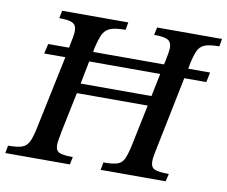

<svg xmlns="http://www.w3.org/2000/svg" viewBox="-84 -749 996 841"><g transform="rotate(10 414.0 -328.5)"><path d="M277 0H-10L-4 -34Q36 -34 57 -41Q78 -48 88.5 -69.5Q99 -91 108 -135L176 -459H82L92 -503H185L188 -521Q192 -539 194.5 -554Q197 -569 197 -580Q197 -604 181 -613.5Q165 -623 120 -623L127 -657H421L415 -623Q368 -623 346 -613.5Q324 -604 314 -582Q304 -560 295 -521L292 -503H607L611 -521Q619 -557 620 -579Q620 -604 603.5 -613.5Q587 -623 542 -623L549 -657H838L832 -623Q787 -623 766 -614Q745 -605 735.5 -582.5Q726 -560 718 -521L715 -503H812L803 -459H705L639 -135Q635 -116 632.5 -102Q630 -88 630 -77Q630 -50 647.5 -42Q665 -34 711 -34L703 0H414L420 -34Q462 -34 482.5 -41Q503 -48 512.5 -70Q522 -92 531 -135L568 -313H253L216 -135Q216 -132 215 -128.5Q214 -125 214 -122Q211 -107 209 -95.5Q207 -84 207 -75Q207 -49 224 -41.5Q241 -34 284 -34ZM262 -357H577L598 -459H282Z"/></g></svg>

Font: STIX Two Text Medium
Style: Italic
Weight: 500
Italic angle: -12°
Designer: Ross Mills, John Hudson & Paul Hanslow, Tiro Typeworks Ltd; with prior portions MicroPress Inc. and Coen Hoffman, Elsevi
Foundry: Tiro Typeworks Ltd
Version: Version 2.13 b171